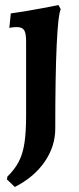

<svg xmlns="http://www.w3.org/2000/svg" viewBox="-20 -493 313 757"><path d="M38.4 244.2 7.3 214.3 9.3 203.2Q38.3 174.6 54.1 144.2Q69.9 113.8 76.4 71Q82.9 28.2 82.9 -35.7V-330.4Q82.9 -362.3 75.1 -374.3Q67.2 -386.2 46 -386.2Q36.2 -386.2 26.5 -384.7Q16.8 -383.2 16.8 -383.2L22.6 -440.1Q52.8 -444.4 85.5 -449.8Q118.1 -455.2 146.7 -460.7Q175.2 -466.1 193 -469.6Q210.8 -473 210.8 -473L219.4 -456.5Q209.1 -434.8 203.5 -315.3Q197.9 -195.7 197.9 14Q197.9 84.6 155.7 145.4Q113.5 206.2 38.4 244.2Z"/></svg>

Font: Alegreya
Style: Regular
Weight: 400
Designer: Juan Pablo del Peral
Foundry: Huerta Tipografica
Version: Version 2.009